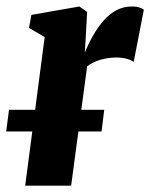

<svg xmlns="http://www.w3.org/2000/svg" viewBox="-44 -586 474 606"><path d="M35.5 0 97 -469 47.5 -498 55 -539 206.5 -565.5 231 -548.5 226 -457 223.5 -419.5Q235 -448 250 -474.2Q265 -500.5 283 -521Q301 -541.5 323.2 -553.5Q345.5 -565.5 372 -565.5Q387.5 -565.5 397 -562Q406.5 -558.5 410 -555.5L378 -390.5Q369 -397 354.8 -400.8Q340.5 -404.5 323.5 -404.5Q310 -404.5 296.8 -402.5Q283.5 -400.5 271.8 -397Q260 -393.5 249.5 -388.2Q239 -383 231 -376.5L180.5 0ZM285 -239.5 276.5 -171H-24.5L-15.5 -239.5Z"/></svg>

Font: Merriweather 24pt SemiCondensed Black
Style: Italic
Weight: 900
Width: 4
Italic angle: -7.8°
Designer: Eben Sorkin
Foundry: Eben Sorkin
Version: Version 2.101